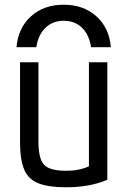

<svg xmlns="http://www.w3.org/2000/svg" viewBox="-20 -784 540 814"><path d="M250 -764Q334 -764 388.5 -715Q443 -666 450 -584H366Q358 -637 327.5 -666.5Q297 -696 250 -696Q204 -696 173 -666.5Q142 -637 134 -584H50Q57 -666 111.5 -715Q166 -764 250 -764ZM259 10Q185 10 142.5 -7Q100 -24 82.5 -65.5Q65 -107 65 -180V-520H143V-184Q143 -136 153 -109Q163 -82 188.5 -71Q214 -60 260 -60Q284 -60 303.5 -63Q323 -66 342.5 -73Q362 -80 385 -92L357 -42V-520H435V-22Q362 10 259 10Z"/></svg>

Font: M PLUS 1 Code
Style: Regular
Weight: 400
Designer: Coji Morishita
Foundry: UNDERFOREST DESIGN
Version: Version 1.005